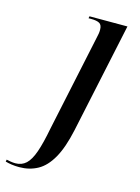

<svg xmlns="http://www.w3.org/2000/svg" viewBox="-253 -602 661 909"><g transform="rotate(15 78.0 -148.0)"><path d="M-67 240Q-87 240 -104 237.5Q-121 235 -135 231L-133 221Q-125 223 -112.5 225Q-100 227 -89 227Q-58 227 -37 207.5Q-16 188 -0.5 143.5Q15 99 29 25L129 -446Q132 -458 133.5 -468Q135 -478 135 -487Q135 -511 121.5 -518.5Q108 -526 81 -526H68L70 -536H256L141 4Q122 92 92.5 144Q63 196 23 218Q-17 240 -67 240Z"/></g></svg>

Font: Noto Serif Display SemiCondensed Medium
Style: Italic
Weight: 500
Width: 4
Italic angle: -12°
Designer: Monotype Design Team
Foundry: Monotype Imaging Inc.
Version: Version 2.009